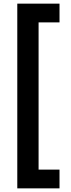

<svg xmlns="http://www.w3.org/2000/svg" viewBox="-20 -819 391 1055"><path d="M307 216H75V-799H307V-696H192V113H307Z"/></svg>

Font: Noto Sans Sinhala SemiCondensed
Style: Bold
Weight: 700
Width: 4
Designer: Jelle Bosma - Monotype Design Team
Foundry: Monotype Imaging Inc.
Version: Version 2.006; ttfautohint (v1.8.4.7-5d5b)